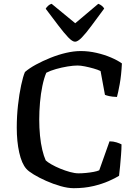

<svg xmlns="http://www.w3.org/2000/svg" viewBox="-20 -988 724 1008"><path d="M367 0Q336 0 297.5 -11Q259 -22 222 -38.5Q185 -55 157 -72Q129 -89 118 -102Q94 -129 81 -187Q68 -245 68 -318Q68 -378 74.5 -436Q81 -494 91 -540.5Q101 -587 111 -610Q134 -630 169 -649Q204 -668 245 -684.5Q286 -701 327 -710.5Q368 -720 404 -720Q445 -720 486.5 -710.5Q528 -701 563 -686Q598 -671 620 -655Q617 -593 608.5 -546.5Q600 -500 594 -479Q568 -480 553 -483.5Q538 -487 531 -490L508 -615Q494 -622 471 -628.5Q448 -635 425.5 -639.5Q403 -644 387 -644Q365 -644 334.5 -639Q304 -634 274 -625.5Q244 -617 223 -606Q211 -578 202.5 -537Q194 -496 190 -450Q186 -404 186 -361Q186 -317 190 -276Q194 -235 202 -201.5Q210 -168 220 -146Q229 -137 250 -125Q271 -113 296.5 -102.5Q322 -92 347.5 -85Q373 -78 392 -78Q410 -78 431 -80Q452 -82 471 -85.5Q490 -89 501 -94L555 -246Q575 -246 592 -240.5Q609 -235 618 -230Q618 -205 615.5 -175Q613 -145 610.5 -116Q608 -87 605 -65Q586 -53 551 -37.5Q516 -22 469.5 -11Q423 0 367 0ZM374 -769Q360 -769 338 -792Q316 -815 286.5 -854Q257 -893 220 -942Q224 -950 233 -958Q242 -966 251 -968L375 -866L496 -968Q505 -965 514 -958Q523 -951 527 -943Q489 -892 460 -852.5Q431 -813 409.5 -791Q388 -769 374 -769Z"/></svg>

Font: Texturina Medium 12pt Medium
Style: Regular
Weight: 500
Version: Version 1.002